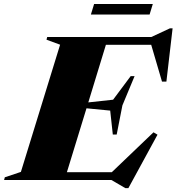

<svg xmlns="http://www.w3.org/2000/svg" viewBox="-76 -900 882 960"><path d="M550.5 40.5 481 0H-55.5L-52 -13.5L28.5 -40.5L224.5 -676.5L156.5 -701.5L160 -715H680.5L774 -758.5H787L756 -492H734L680 -676H453.5L365.5 -388L489.5 -401.5L577.5 -519.5H597L536 -373L507.5 -227.5H488L475 -347L356.5 -358.5L258.5 -39H483L691.5 -238.5L711.5 -226.5L566 40.5ZM378.5 -827.5 394.5 -880H688L672 -827.5Z"/></svg>

Font: Newsreader Display ExtraBold
Style: Italic
Weight: 800
Italic angle: -17°
Designer: Hugues Gentile
Foundry: Production Type
Version: Version 1.001